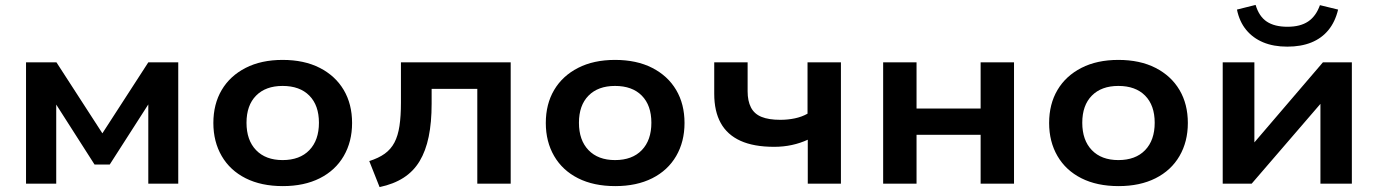

<svg xmlns="http://www.w3.org/2000/svg" viewBox="-20 -748 5612 782"><path d="M86 0V-494H210L397 -205L584 -494H706V0H584V-343H597L427 -78H365L195 -344H209V0Z M1132 10Q1044 10 980.5 -22Q917 -54 883 -112.5Q849 -171 849 -247Q849 -324 883 -381.5Q917 -439 980.5 -471.5Q1044 -504 1131 -504Q1219 -504 1282.5 -471.5Q1346 -439 1380 -381.5Q1414 -324 1414 -247Q1414 -171 1380 -112.5Q1346 -54 1282.5 -22Q1219 10 1132 10ZM1131 -96Q1201 -96 1240 -136.5Q1279 -177 1279 -248Q1279 -319 1240 -358.5Q1201 -398 1131 -398Q1062 -398 1023 -358.5Q984 -319 984 -248Q984 -177 1023 -136.5Q1062 -96 1131 -96Z M1526 14 1484 -92Q1522 -104 1547 -122Q1572 -140 1586.5 -167.5Q1601 -195 1607 -235Q1613 -275 1613 -330V-494H2060V0H1924V-386H1738V-326Q1738 -249 1726 -191Q1714 -133 1689 -91.5Q1664 -50 1623.5 -24Q1583 2 1526 14Z M2486 10Q2398 10 2334.5 -22Q2271 -54 2237 -112.5Q2203 -171 2203 -247Q2203 -324 2237 -381.5Q2271 -439 2334.5 -471.5Q2398 -504 2485 -504Q2573 -504 2636.5 -471.5Q2700 -439 2734 -381.5Q2768 -324 2768 -247Q2768 -171 2734 -112.5Q2700 -54 2636.5 -22Q2573 10 2486 10ZM2485 -96Q2555 -96 2594 -136.5Q2633 -177 2633 -248Q2633 -319 2594 -358.5Q2555 -398 2485 -398Q2416 -398 2377 -358.5Q2338 -319 2338 -248Q2338 -177 2377 -136.5Q2416 -96 2485 -96Z M3270 0V-179Q3240 -165 3205.5 -157.5Q3171 -150 3133 -150Q3050 -150 2996 -174.5Q2942 -199 2915.5 -247Q2889 -295 2889 -366V-494H3025V-376Q3025 -337 3038.5 -310.5Q3052 -284 3081.5 -272Q3111 -260 3158 -260Q3189 -260 3217.5 -266Q3246 -272 3269 -285V-494H3405V0Z M3577 0V-494H3713V-306H3974V-494H4110V0H3974V-199H3713V0Z M4536 10Q4448 10 4384.5 -22Q4321 -54 4287 -112.5Q4253 -171 4253 -247Q4253 -324 4287 -381.5Q4321 -439 4384.5 -471.5Q4448 -504 4535 -504Q4623 -504 4686.5 -471.5Q4750 -439 4784 -381.5Q4818 -324 4818 -247Q4818 -171 4784 -112.5Q4750 -54 4686.5 -22Q4623 10 4536 10ZM4535 -96Q4605 -96 4644 -136.5Q4683 -177 4683 -248Q4683 -319 4644 -358.5Q4605 -398 4535 -398Q4466 -398 4427 -358.5Q4388 -319 4388 -248Q4388 -177 4427 -136.5Q4466 -96 4535 -96Z M4960 0V-494H5089V-140H5065L5368 -494H5486V0H5358V-354H5383L5078 0ZM5223 -558Q5167 -558 5125 -575.5Q5083 -593 5055.5 -626.5Q5028 -660 5018 -709L5094 -728Q5108 -681 5139.5 -660Q5171 -639 5224 -639Q5276 -639 5308 -660.5Q5340 -682 5356 -727L5430 -709Q5418 -659 5390.5 -625.5Q5363 -592 5321 -575Q5279 -558 5223 -558Z"/></svg>

Font: Nunito Sans 10pt SemiExpanded
Style: Bold
Weight: 700
Width: 6
Designer: Vernon Adams
Foundry: Vernon Adams
Version: Version 3.101;gftools[0.9.27]